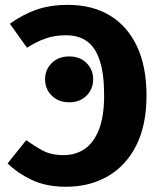

<svg xmlns="http://www.w3.org/2000/svg" viewBox="-20 -730 640 768"><path d="M252 -710.5Q349 -710.5 419.2 -668.2Q489.5 -626 527.8 -545Q566 -464 566 -348Q566 -229 524.8 -147.8Q483.5 -66.5 411 -24.8Q338.5 17 244 17Q164 17 106.8 -10.5Q49.5 -38 10.5 -76.5L85 -169.5Q114 -148 148.8 -128.8Q183.5 -109.5 235 -109.5Q282.5 -109.5 318.8 -134.2Q355 -159 375.8 -211.8Q396.5 -264.5 396.5 -348Q396.5 -433 379.5 -486.2Q362.5 -539.5 328.8 -564.2Q295 -589 244 -589Q199 -589 161.5 -575.8Q124 -562.5 88 -539L19.5 -635Q71.5 -672.5 126.2 -691.5Q181 -710.5 252 -710.5ZM257 -504.3Q299.2 -504.3 325.9 -478.1Q352.6 -451.9 352.6 -412.8Q352.6 -373.7 325.9 -347.2Q299.2 -320.8 257 -320.8Q214.3 -320.8 187.3 -347.2Q160.3 -373.7 160.3 -412.8Q160.3 -451.9 187.3 -478.1Q214.3 -504.3 257 -504.3Z"/></svg>

Font: Fira Code Light
Style: Bold
Weight: 700
Monospace: yes
Version: Version 5.002